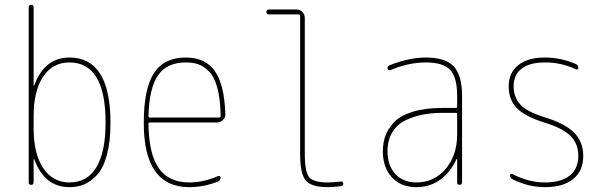

<svg xmlns="http://www.w3.org/2000/svg" viewBox="-20 -770 2540 800"><path d="M120.1 -285.2V-235.4Q120.1 -128.9 160.2 -69.3Q200.2 -9.8 269.5 -9.8Q343.8 -9.8 381.8 -73.2Q419.9 -136.7 419.9 -259.8Q419.9 -509.8 269.5 -509.8Q199.2 -509.8 159.7 -450.7Q120.1 -391.6 120.1 -285.2ZM99.6 -9.8V-740.2Q99.6 -750 109.9 -750Q120.1 -750 120.1 -740.2V-414.1Q120.1 -413.1 121.1 -413.1Q123 -413.1 123 -415Q166 -530.3 269.5 -530.3Q439.5 -530.3 440.4 -259.8Q440.4 -179.7 425.3 -124Q410.2 -68.4 383.8 -40.5Q357.4 -12.7 330.1 -1.5Q302.7 9.8 269.5 9.8Q166 9.8 123 -105.5Q123 -107.4 121.1 -107.4Q120.1 -107.4 120.1 -106.4V-9.8Q120.1 0 109.9 0Q99.6 0 99.6 -9.8Z M753.9 -509.8Q675.8 -509.8 638.7 -456.5Q601.6 -403.3 598.6 -286.1Q598.6 -280.3 604.5 -280.3H892.6Q898.4 -280.3 899.4 -285.2Q898.4 -356.4 885.7 -403.3Q873 -450.2 851.1 -472.2Q829.1 -494.1 806.6 -502Q784.2 -509.8 753.9 -509.8ZM768.6 9.8Q578.1 9.8 579.1 -259.8Q579.1 -399.4 621.1 -464.8Q663.1 -530.3 753.9 -530.3Q835.9 -530.3 875.5 -473.6Q915 -417 918.9 -294.9Q919.9 -281.2 909.2 -270.5Q898.4 -259.8 883.8 -259.8H604.5Q599.6 -259.8 598.6 -255.9Q599.6 -129.9 641.1 -69.8Q682.6 -9.8 768.6 -9.8Q828.1 -9.8 887.7 -36.1Q891.6 -38.1 895.5 -36.1Q899.4 -34.2 899.4 -30.3Q899.4 -19.5 888.7 -13.7Q829.1 9.8 768.6 9.8Z M1099.6 -710Q1089.8 -710 1089.8 -720.2Q1089.8 -730.5 1099.6 -730.5H1214.8Q1229.5 -730.5 1239.7 -720.2Q1250 -710 1250 -695.3V-129.9Q1250 -52.7 1268.6 -31.2Q1287.1 -9.8 1345.7 -9.8Q1367.2 -9.8 1401.4 -13.7Q1405.3 -14.6 1407.7 -11.7Q1410.2 -8.8 1410.2 -4.9Q1410.2 3.9 1400.4 5.9Q1364.3 9.8 1345.7 9.8Q1277.3 9.8 1253.9 -18.1Q1230.5 -45.9 1230.5 -129.9V-705.1Q1230.5 -710 1224.6 -710Z M1884.8 -210V-294.9Q1884.8 -299.8 1879.9 -299.8H1825.2Q1781.2 -299.8 1744.1 -293Q1707 -286.1 1671.4 -269.5Q1635.7 -252.9 1615.2 -219.7Q1594.7 -186.5 1594.7 -139.6Q1594.7 -80.1 1627.4 -44.9Q1660.2 -9.8 1714.8 -9.8Q1789.1 -9.8 1836.9 -66.4Q1884.8 -123 1884.8 -210ZM1879.9 -320.3Q1884.8 -320.3 1884.8 -325.2V-370.1Q1884.8 -447.3 1856 -478.5Q1827.1 -509.8 1754.9 -509.8Q1681.6 -509.8 1605.5 -477.5Q1601.6 -476.6 1598.1 -479Q1594.7 -481.4 1594.7 -485.4Q1594.7 -496.1 1605.5 -499Q1685.5 -530.3 1754.9 -530.3Q1835.9 -530.3 1870.6 -493.2Q1905.3 -456.1 1905.3 -370.1V-9.8Q1905.3 0 1895 0Q1884.8 0 1884.8 -9.8V-106.4Q1884.8 -107.4 1883.8 -107.4Q1881.8 -107.4 1881.8 -106.4Q1857.4 -52.7 1814.5 -21.5Q1771.5 9.8 1714.8 9.8Q1650.4 9.8 1612.8 -31.2Q1575.2 -72.3 1575.2 -139.6Q1575.2 -173.8 1585.4 -203.1Q1595.7 -232.4 1621.6 -260.3Q1647.5 -288.1 1699.2 -304.2Q1751 -320.3 1825.2 -320.3Z M2247.1 -259.8Q2168.9 -284.2 2134.3 -318.8Q2099.6 -353.5 2099.6 -410.2Q2099.6 -466.8 2139.2 -498.5Q2178.7 -530.3 2250 -530.3Q2317.4 -530.3 2379.9 -502.9Q2389.6 -498 2389.6 -487.3Q2389.6 -477.5 2379.9 -481.4Q2315.4 -510.7 2250 -509.8Q2186.5 -509.8 2153.3 -483.9Q2120.1 -458 2120.1 -410.2Q2120.1 -365.2 2147.9 -334.5Q2175.8 -303.7 2252.9 -280.3Q2335 -254.9 2372.6 -216.8Q2410.2 -178.7 2410.2 -120.1Q2410.2 -58.6 2368.7 -24.4Q2327.1 9.8 2250 9.8Q2180.7 9.8 2115.2 -23.4Q2105.5 -28.3 2105.5 -39.1Q2105.5 -48.8 2115.2 -44.9Q2182.6 -9.8 2250.5 -9.8Q2318.4 -9.8 2354 -38.6Q2389.6 -67.4 2389.6 -120.1Q2389.6 -171.9 2356.9 -204.1Q2324.2 -236.3 2247.1 -259.8Z"/></svg>

Font: Rounded-L Mgen+ 2m thin
Style: Regular
Weight: 100
Designer: [Source Han Sans]
Ryoko NISHIZUKA  (kana & ideographs); Paul D. Hunt (Latin, Greek & Cyrillic); Wenlong ZHANG  (bopomofo
Version: Version 1.059.20150602